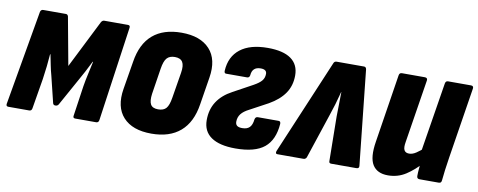

<svg xmlns="http://www.w3.org/2000/svg" viewBox="-51 -719 2344 941"><g transform="rotate(10 1121.5 -248.5)"><path d="M16 0Q4 0 6 -13L88 -485Q91 -497 103 -497H215Q224 -497 227 -487L271 -248L391 -487Q397 -497 406 -497H524Q536 -497 534 -484L467 -13Q465 0 453 0H349Q337 0 339 -12L361 -163Q366 -194 373.5 -227Q381 -260 387 -289H385Q372 -262 358 -236Q344 -210 331 -187L259 -57Q254 -46 242 -46Q231 -46 229 -57L197 -188Q191 -209 185.5 -236.5Q180 -264 175 -289H173Q171 -261 167.5 -228.5Q164 -196 159 -163L134 -13Q132 0 120 0Z M729 8Q634 8 588 -42.5Q542 -93 557 -184L580 -323Q594 -414 647 -459.5Q700 -505 790 -505Q884 -505 930.5 -454.5Q977 -404 962 -312L940 -175Q926 -84 872.5 -38Q819 8 729 8ZM741 -115Q768 -115 781 -130Q794 -145 800 -183L821 -311Q827 -348 816.5 -365Q806 -382 778 -382Q752 -382 738.5 -367Q725 -352 719 -313L699 -185Q694 -149 703.5 -132Q713 -115 741 -115Z M1147 8Q1068 8 1026.5 -20.5Q985 -49 985 -105Q985 -158 1010.5 -197Q1036 -236 1085 -262L1182 -315Q1209 -330 1220.5 -344Q1232 -358 1232 -378Q1232 -400 1202 -400Q1160 -400 1157 -358Q1155 -345 1143 -345H1039Q1029 -345 1030 -359Q1034 -429 1082.5 -467Q1131 -505 1219 -505Q1296 -505 1335 -477Q1374 -449 1374 -395Q1374 -344 1348 -306Q1322 -268 1271 -239L1182 -191Q1154 -177 1141.5 -160.5Q1129 -144 1129 -122Q1129 -109 1137 -102.5Q1145 -96 1163 -96Q1187 -96 1199.5 -108.5Q1212 -121 1215 -149Q1218 -162 1229 -162H1333Q1343 -162 1343 -149Q1337 -68 1290.5 -30Q1244 8 1147 8Z M1355 0Q1344 0 1348 -14L1547 -485Q1551 -497 1562 -497H1699Q1709 -497 1711 -485L1761 -14Q1763 0 1748 0H1623Q1612 0 1612 -10L1609 -233Q1610 -262 1610 -290.5Q1610 -319 1611 -354H1610Q1601 -319 1592.5 -290.5Q1584 -262 1574 -233L1500 -10Q1495 0 1485 0Z M1906 8Q1852 8 1829.5 -28.5Q1807 -65 1820 -145L1873 -483Q1875 -497 1887 -497H2001Q2016 -497 2014 -483L1964 -168Q1959 -140 1965.5 -127.5Q1972 -115 1990 -115Q2007 -115 2025 -127Q2043 -139 2063 -157L2069 -83Q2034 -43 1994.5 -17.5Q1955 8 1906 8ZM2063 0Q2049 0 2049 -14Q2049 -30 2051 -51.5Q2053 -73 2055 -92L2047 -135L2103 -483Q2105 -497 2117 -497H2231Q2245 -497 2243 -483L2187 -129Q2182 -96 2178 -67Q2174 -38 2172 -14Q2171 0 2159 0Z"/></g></svg>

Font: Sofia Sans Condensed Black
Style: Italic
Weight: 900
Italic angle: -9°
Version: Version 4.100